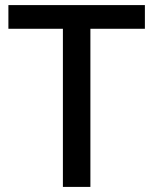

<svg xmlns="http://www.w3.org/2000/svg" viewBox="-20 -734 603 754"><path d="M335 0H227V-621H13V-714H549V-621H335Z"/></svg>

Font: Noto Sans Cham Medium
Style: Regular
Weight: 500
Version: Version 2.002